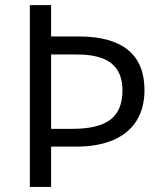

<svg xmlns="http://www.w3.org/2000/svg" viewBox="-20 -734 639 754"><path d="M97.2 -713.9H180.7V-590.8H289.1Q418 -590.8 482.7 -537.8Q547.4 -484.9 547.4 -380.4Q547.4 -309.1 515.9 -259.3Q484.4 -209.5 424.1 -183.8Q363.8 -158.2 277.8 -158.2H180.7V0H97.2ZM460.9 -378.9Q460.9 -450.7 417.2 -485.4Q373.5 -520 282.7 -520H180.7V-228H263.7Q366.2 -228 413.6 -264.2Q460.9 -300.3 460.9 -378.9Z"/></svg>

Font: Viking Open Sans
Style: Regular
Weight: 400
Foundry: Ascender Corporation
Version: Version 2.001